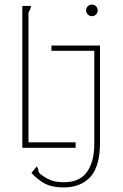

<svg xmlns="http://www.w3.org/2000/svg" viewBox="-20 -649 540 843"><path d="M383 -578Q373 -578 365.5 -585.5Q358 -593 358 -603Q358 -614 365.5 -621.5Q373 -629 383 -629Q394 -629 401.5 -621.5Q409 -614 409 -603Q409 -593 401.5 -585.5Q394 -578 383 -578ZM78 0V-623H116Q116 -613 110.5 -604.5Q105 -596 105 -590V-24H312V0ZM259 174Q208 174 176 156.5Q144 139 118 110L141 82Q147 89 147.5 94.5Q148 100 149.5 105Q151 110 159.5 117Q168 124 189 136Q218 151 258 151Q329 152 361.5 106.5Q394 61 394 -18V-426H206V-449H419V-22Q419 81 377 127.5Q335 174 259 174Z"/></svg>

Font: Inconsolata ExtraLight
Style: Regular
Weight: 200
Monospace: yes
Designer: Raph Levien, Cyreal, Brenton Simpson
Foundry: Raph Levien, Cyreal, Google
Version: Version 3.001; ttfautohint (v1.8.2.53-6de2)